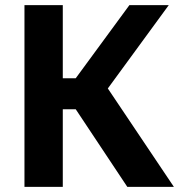

<svg xmlns="http://www.w3.org/2000/svg" viewBox="-20 -731 700 751"><path d="M478 0 259 -329.6 377.2 -421.6 660.2 0ZM150.6 -424.8H276.1L486.1 -710.9H640.1L342.3 -303.7H150.6ZM75.7 0V-710.9H225.6V0Z"/></svg>

Font: RobotoFlex
Style: Regular
Weight: 400
Designer: Berlow after Robertson
Foundry: Google
Version: Version 2.136